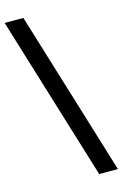

<svg xmlns="http://www.w3.org/2000/svg" viewBox="-141 -800 682 1070"><g transform="rotate(-15 200.5 -265.0)"><path d="M109 -740 400 210H292L1 -740Z"/></g></svg>

Font: Georama SemiBold
Style: Regular
Weight: 600
Designer: Jean-Baptiste Levee
Foundry: Production Type
Version: Version 1.000